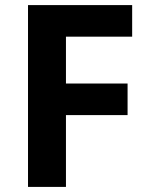

<svg xmlns="http://www.w3.org/2000/svg" viewBox="-20 -734 589 754"><path d="M239 0H90V-714H499V-590H239V-406H481V-282H239Z"/></svg>

Font: Noto Sans Vithkuqi
Style: Bold
Weight: 700
Version: Version 1.001; ttfautohint (v1.8.4.7-5d5b)